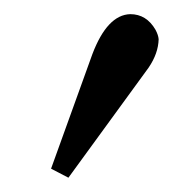

<svg xmlns="http://www.w3.org/2000/svg" viewBox="-20 -788 262 270"><path d="M163.1 -768.1Q186 -768.1 198.7 -746.1Q202.6 -738.8 203.1 -732.9Q202.6 -712.9 189 -692.9L76.2 -538.1L51.8 -550.8L109.9 -711.9Q130.9 -767.1 163.1 -768.1Z"/></svg>

Font: Linux Libertine O
Style: Semibold
Weight: 700
Designer: Philipp H. Poll
Foundry: Philipp H. Poll
Version: Version 5.0.0